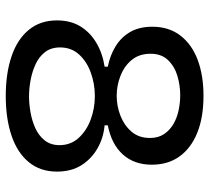

<svg xmlns="http://www.w3.org/2000/svg" viewBox="-50 -664 728 668"><g transform="rotate(90 314.0 -330.0)"><path d="M314 14Q236 14 176.5 -6Q117 -26 84 -66Q51 -106 51 -164Q51 -212 72 -246Q93 -280 129.5 -301.5Q166 -323 212 -330V-336L314 -349L416 -337V-330Q460 -326 496.5 -305Q533 -284 555 -249Q577 -214 577 -164Q577 -106 544 -66Q511 -26 451.5 -6Q392 14 314 14ZM315 -67Q341 -67 370 -72Q399 -77 425 -88.5Q451 -100 468 -121Q485 -142 485 -173Q485 -212 460 -239.5Q435 -267 396 -281.5Q357 -296 314 -296Q272 -296 233 -282Q194 -268 169.5 -241Q145 -214 145 -175Q145 -144 161 -123Q177 -102 203 -90Q229 -78 258.5 -72.5Q288 -67 315 -67ZM313 -372Q349 -372 382.5 -385Q416 -398 438 -423.5Q460 -449 460 -488Q460 -517 446 -537.5Q432 -558 409.5 -570.5Q387 -583 361 -588Q335 -593 311 -593Q278 -593 245 -583.5Q212 -574 189.5 -551Q167 -528 167 -490Q167 -451 188 -425Q209 -399 243 -385.5Q277 -372 313 -372ZM314 -310 212 -327V-341Q172 -349 140.5 -368.5Q109 -388 91 -419.5Q73 -451 73 -496Q73 -554 104 -594Q135 -634 189 -654Q243 -674 313 -674Q388 -674 441.5 -652.5Q495 -631 524 -591Q553 -551 553 -494Q553 -433 517.5 -393.5Q482 -354 416 -341V-329Z"/></g></svg>

Font: Bricolage Grotesque 36pt
Style: Regular
Weight: 400
Designer: Mathieu Triay
Foundry: Atelier Triay
Version: Version 1.001;gftools[0.9.33.dev8+g029e19f]